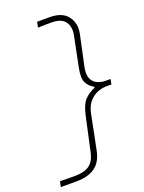

<svg xmlns="http://www.w3.org/2000/svg" viewBox="-227 -836 770 1024"><g transform="rotate(-20 157.5 -324.0)"><path d="M-65.5 112 -58.5 81Q-32 81.5 -10.2 81.8Q11.5 82 26.5 82Q78.5 82 107.8 61.8Q137 41.5 147.5 -7L190.5 -204Q203.5 -262 227.2 -286.2Q251 -310.5 284.5 -324L285.5 -330Q258 -344.5 244.8 -370.8Q231.5 -397 242.5 -451L277.5 -625Q286.5 -671.5 265.2 -700.8Q244 -730 188.5 -730Q176 -730 156.2 -730Q136.5 -730 111.5 -729L117.5 -760H189.5Q260 -760 290.8 -719Q321.5 -678 309.5 -620Q300.5 -576.5 291 -533.5Q281.5 -490.5 272.5 -447Q264 -407 274.2 -383.2Q284.5 -359.5 306.2 -349.2Q328 -339 353.5 -339H381.5L375.5 -310H347.5Q322 -310 296 -299.8Q270 -289.5 249.5 -265.8Q229 -242 220.5 -202Q211 -155 200.8 -102.8Q190.5 -50.5 180.5 -3Q168 57 128.8 84.5Q89.5 112 25.5 112Z"/></g></svg>

Font: Commissioner Flair Thin
Style: Italic
Weight: 100
Italic angle: -12°
Designer: Kostas Bartsokas
Foundry: Kostas Bartsokas
Version: Version 1.000; ttfautohint (v1.8.3)